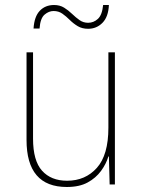

<svg xmlns="http://www.w3.org/2000/svg" viewBox="-20 -737 570 767"><path d="M247 10Q86 10 86 -178V-528H112V-183Q112 -95 148 -55Q184 -15 248 -15Q321 -15 367 -66.5Q413 -118 413 -227V-528H439V0H418L415 -112H413Q404 -82 383.5 -54Q363 -26 330 -8Q297 10 247 10ZM114 -623Q117 -671 139 -694Q161 -717 196 -717Q219 -717 236 -706.5Q253 -696 268 -681.5Q283 -667 298 -656.5Q313 -646 332 -646Q354 -646 371 -661.5Q388 -677 392 -717H415Q413 -670 389.5 -646Q366 -622 332 -622Q308 -622 290.5 -632.5Q273 -643 258.5 -657.5Q244 -672 229 -682.5Q214 -693 194 -693Q175 -693 158 -678.5Q141 -664 138 -623Z"/></svg>

Font: Noto Sans Mono Condensed Thin
Style: Regular
Weight: 100
Width: 3
Designer: Monotype Design Team
Foundry: Monotype Imaging Inc.
Version: Version 2.014; ttfautohint (v1.8.4.7-5d5b)